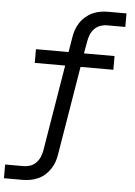

<svg xmlns="http://www.w3.org/2000/svg" viewBox="-63 -781 725 1032"><g transform="rotate(5 299.0 -265.0)"><path d="M-2 205V131H97Q115 131 133 125Q151 119 164.5 105Q178 91 185.5 73.5Q193 56 196 38L273 -427H109V-501H285L298 -580Q301 -601 308 -621.5Q315 -642 327.5 -661Q340 -680 357.5 -695Q375 -710 395 -719Q415 -728 436 -731.5Q457 -735 478 -735H577V-662H478Q460 -662 442 -655.5Q424 -649 410.5 -635Q397 -621 390 -603.5Q383 -586 380 -568L368 -501H533V-427H356L277 50Q274 71 267 91.5Q260 112 247.5 131Q235 150 218 165Q201 180 180.5 189Q160 198 139 201.5Q118 205 97 205Z"/></g></svg>

Font: Iosevka Curly Extended
Style: Italic
Weight: 400
Width: 7
Italic angle: -9°
Monospace: yes
Designer: Belleve Invis
Foundry: Belleve Invis
Version: Version 11.1.0; ttfautohint (v1.8.3)